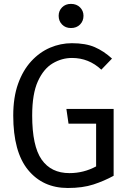

<svg xmlns="http://www.w3.org/2000/svg" viewBox="-20 -935 655 967"><path d="M321.5 11.8Q195.9 11.8 121.3 -79.2Q46.7 -170.3 46.7 -353.3Q46.7 -444.6 71 -512.8Q95.4 -581 137.4 -626.7Q179.5 -672.3 232.3 -694.9Q285.1 -717.4 342.1 -717.4Q411.3 -717.4 456.9 -697.7Q502.6 -677.9 544.1 -640L490.3 -584.1Q427.2 -643.1 342.6 -643.1Q291.3 -643.1 245.4 -615.9Q199.5 -588.7 170.8 -525.6Q142.1 -462.6 142.1 -353.3Q142.1 -199.5 189.7 -131.3Q237.4 -63.1 329.7 -63.1Q401.5 -63.1 464.1 -96.9V-312.3H325.1L314.4 -386.2H552.3V-49.7Q504.6 -23.6 450.5 -5.9Q396.4 11.8 321.5 11.8ZM337.4 -915.4Q365.6 -915.4 383.1 -897.9Q400.5 -880.5 400.5 -855.4Q400.5 -829.2 383.1 -811.5Q365.6 -793.8 337.4 -793.8Q309.7 -793.8 292.6 -811.5Q275.4 -829.2 275.4 -855.4Q275.4 -880.5 292.6 -897.9Q309.7 -915.4 337.4 -915.4Z"/></svg>

Font: FiraCode Nerd Font
Style: Regular
Weight: 400
Designer: Carrois Corporate, Edenspiekermann AG, Nikita Prokopov
Foundry: Carrois Corporate, Edenspiekermann AG, Nikita Prokopov
Version: Version 6.002;Nerd Fonts 3.4.0